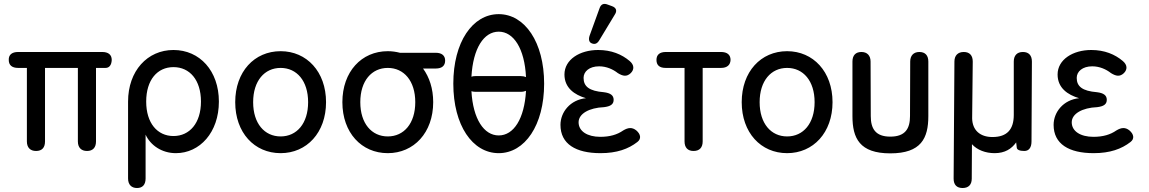

<svg xmlns="http://www.w3.org/2000/svg" viewBox="-20 -758 5768 964"><path d="M161 0C191 0 206 -17 206 -48V-417H371V-48C371 -17 388 0 417 0C446 0 462 -17 462 -48V-417H510C529 -417 540 -432 541 -457C541 -484 523 -497 493 -497H71C40 -497 23 -483 24 -457C24 -431 40 -417 71 -417H115V-48C115 -17 132 0 161 0Z M668 186C696 186 711 169 711 138V-82C735 -29 792 11 863 11C983 11 1079 -93 1079 -248C1079 -402 983 -507 851 -507C720 -507 623 -402 623 -248V138C623 169 640 186 668 186ZM714 -248C714 -357 770 -421 851 -421C932 -421 989 -357 989 -248C989 -140 932 -75 851 -75C770 -75 714 -140 714 -248Z M1389 11C1520 11 1617 -92 1617 -245C1617 -398 1520 -501 1389 -501C1257 -501 1161 -398 1161 -245C1161 -92 1257 11 1389 11ZM1251 -245C1251 -352 1308 -417 1389 -417C1470 -417 1527 -352 1527 -245C1527 -138 1470 -73 1389 -73C1308 -73 1251 -138 1251 -245Z M1927 11C2058 11 2155 -92 2155 -245C2155 -313 2136 -370 2104 -414H2168C2199 -414 2215 -428 2215 -454C2215 -479 2198 -493 2168 -493H1988C1969 -498 1948 -501 1927 -501C1795 -501 1699 -398 1699 -245C1699 -92 1795 11 1927 11ZM1789 -245C1789 -352 1846 -417 1927 -417C2008 -417 2065 -352 2065 -245C2065 -138 2008 -73 1927 -73C1846 -73 1789 -138 1789 -245Z M2594 -376H2368C2360 -376 2353 -375 2347 -373C2355 -515 2409 -599 2484 -599C2559 -599 2614 -514 2621 -371C2614 -374 2605 -376 2594 -376ZM2256 -338C2256 -129 2352 11 2484 11C2615 11 2712 -129 2712 -338C2712 -546 2615 -687 2484 -687C2352 -687 2256 -546 2256 -338ZM2347 -300C2353 -298 2360 -297 2368 -297H2594C2605 -297 2614 -299 2621 -302C2613 -161 2559 -78 2484 -78C2410 -78 2355 -160 2347 -300Z M2995 11C3077 11 3135 -10 3180 -45C3201 -61 3197 -84 3175 -103C3154 -120 3134 -118 3109 -103C3079 -82 3042 -71 2994 -71C2929 -71 2885 -99 2885 -144C2885 -187 2938 -217 3013 -220C3045 -224 3061 -234 3061 -257C3061 -280 3044 -291 3012 -295C2938 -301 2910 -324 2910 -367C2910 -399 2939 -425 2988 -425C3025 -425 3058 -410 3082 -391C3108 -375 3127 -372 3147 -391C3165 -409 3165 -432 3141 -452C3102 -485 3050 -507 2983 -507C2891 -507 2814 -459 2814 -384C2814 -317 2864 -282 2922 -265C2843 -257 2794 -195 2794 -131C2794 -35 2871 11 2995 11ZM2940 -578C2934 -559 2938 -545 2952 -540C2967 -534 2979 -539 2989 -556L3067 -685C3079 -703 3075 -719 3053 -727L3031 -735C3011 -743 2997 -737 2990 -716Z M3462 0C3492 0 3508 -17 3508 -48V-417H3600C3631 -417 3647 -432 3648 -457C3648 -483 3631 -497 3600 -497H3323C3292 -497 3276 -483 3276 -457C3276 -431 3291 -417 3322 -417H3417V-48C3417 -17 3433 0 3462 0Z M3932 11C4063 11 4160 -92 4160 -245C4160 -398 4063 -501 3932 -501C3800 -501 3704 -398 3704 -245C3704 -92 3800 11 3932 11ZM3794 -245C3794 -352 3851 -417 3932 -417C4013 -417 4070 -352 4070 -245C4070 -138 4013 -73 3932 -73C3851 -73 3794 -138 3794 -245Z M4450 12C4605 12 4641 -64 4641 -175V-449C4641 -480 4625 -497 4596 -497C4567 -497 4550 -479 4550 -449L4549 -175C4549 -113 4526 -72 4450 -72C4375 -72 4352 -113 4352 -175L4351 -449C4351 -479 4334 -497 4305 -497C4276 -497 4260 -480 4260 -449V-175C4260 -64 4296 12 4450 12Z M4813 186C4843 186 4859 169 4859 139L4860 -34C4886 -5 4928 11 4974 11C5026 11 5059 -11 5082 -43L5085 -17C5086 -6 5099 0 5123 0C5146 0 5159 -17 5159 -48L5161 -449C5161 -480 5145 -497 5116 -497C5086 -497 5070 -479 5070 -449V-181C5070 -109 5037 -70 4963 -70C4900 -70 4862 -105 4861 -164L4864 -449C4864 -480 4848 -497 4819 -497C4789 -497 4772 -479 4772 -449L4768 139C4768 170 4784 186 4813 186Z M5471 11C5553 11 5611 -10 5656 -45C5677 -61 5673 -84 5651 -103C5630 -120 5610 -118 5585 -103C5555 -82 5518 -71 5470 -71C5405 -71 5361 -99 5361 -144C5361 -187 5414 -217 5489 -220C5521 -224 5537 -234 5537 -257C5537 -280 5520 -291 5488 -295C5414 -301 5386 -324 5386 -367C5386 -399 5415 -425 5464 -425C5501 -425 5534 -410 5558 -391C5584 -375 5603 -372 5623 -391C5641 -409 5641 -432 5617 -452C5578 -485 5526 -507 5459 -507C5367 -507 5290 -459 5290 -384C5290 -317 5340 -282 5398 -265C5319 -257 5270 -195 5270 -131C5270 -35 5347 11 5471 11Z"/></svg>

Font: 寒蝉半圆体
Style: Regular
Weight: 400
Designer: Yoshimichi Ohira & Warren
Foundry: ChillType
Version: Version 1.800;Glyphs 3.1.1 (3135)